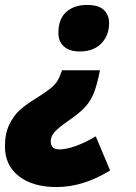

<svg xmlns="http://www.w3.org/2000/svg" viewBox="-39 -585 548 776"><path d="M402 -492Q402 -442 370.5 -409.5Q339 -377 283 -377Q242 -377 219.5 -397Q197 -417 197 -452Q197 -508 228.5 -536.5Q260 -565 313 -565Q360 -565 381 -544.5Q402 -524 402 -492ZM239 -98Q194 -67 180 -49.5Q166 -32 166 -14Q166 19 202 19Q227 19 266 5.5Q305 -8 348 -34L406 104Q297 171 190 171Q93 171 37 127Q-19 83 -19 7Q-19 -45 -1.5 -81.5Q16 -118 42.5 -141.5Q69 -165 109 -189Q148 -214 166 -228.5Q184 -243 193 -258Q202 -273 212 -301H365Q353 -241 340.5 -209.5Q328 -178 306 -153.5Q284 -129 239 -98Z"/></svg>

Font: Noto Sans Display Black
Style: Italic
Weight: 900
Italic angle: -12°
Designer: Monotype Design team
Foundry: Monotype Imaging Inc.
Version: Version 1.000